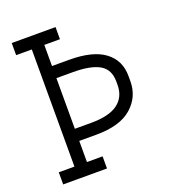

<svg xmlns="http://www.w3.org/2000/svg" viewBox="-130 -804 806 901"><g transform="rotate(-20 273.0 -353.0)"><path d="M31.2 0V-60.5H109.4V-645.5H31.2V-706.1H250V-645.5H171.9V-540H257.3Q375.5 -540 434.3 -495.8Q493.2 -451.7 493.2 -373.5V-347.2Q493.2 -269 434.3 -217.5Q375.5 -166 257.3 -166H171.9V-60.5H250V0ZM254.4 -226.6Q343.3 -226.6 387 -259Q430.7 -291.5 430.7 -352.1V-368.2Q430.7 -428.7 387 -454.1Q343.3 -479.5 254.4 -479.5H171.9V-226.6Z"/></g></svg>

Font: Kay Pho Du
Style: Regular
Weight: 400
Designer: Victor Gaultney, Khu Oo Reh
Foundry: SIL International
Version: Version 3.000